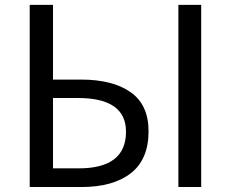

<svg xmlns="http://www.w3.org/2000/svg" viewBox="-20 -753 931 773"><path d="M99.6 0V-733.4H193.4V-432.6H306.6Q433.6 -432.6 505.9 -381.8Q578.1 -331.1 578.1 -224.6Q578.1 -111.3 506.8 -55.7Q435.5 0 307.6 0ZM193.4 -75.2H296.9Q487.3 -75.2 487.3 -222.7Q487.3 -358.4 293.9 -358.4H193.4ZM698.2 0V-733.4H790V0Z"/></svg>

Font: irohakakuC Regular
Style: Regular
Weight: 400
Designer: [Source Han Sans]
Ryoko NISHIZUKA Ë•øÂ°öÊ∂ºÂ≠ê (kana & ideographs); Paul D. Hunt (Latin, Greek & Cyrillic); Wenlong ZHAN
Version: Version 1.001.20160904